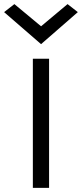

<svg xmlns="http://www.w3.org/2000/svg" viewBox="-59 -915 399 935"><path d="M-39 -856 11 -895 141 -787 270 -895 320 -856 141 -700ZM101 0V-629H180V0Z"/></svg>

Font: Karmilla
Style: Regular
Weight: 400
Designer: Jonathan Pinhorn
Version: Version 1.000